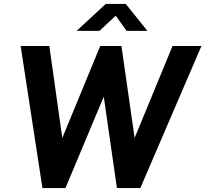

<svg xmlns="http://www.w3.org/2000/svg" viewBox="-20 -957 1045 977"><path d="M624 -800H730L620 -937H518L370 -800H486L569 -877ZM1005 -723H858L665 -255L598 -723H490L297 -255L231 -723H85L196 0H313L508 -465L575 0H694Z"/></svg>

Font: United Sans
Style: Bold Italic
Weight: 700
Italic angle: -8°
Designer: Pablo Impallari, Rodrigo Fuenzalida (Modified by Dan O. Williams)
Version: Version 1.000;PS 001.000;hotconv 1.0.88;makeotf.lib2.5.64775